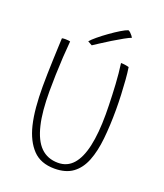

<svg xmlns="http://www.w3.org/2000/svg" viewBox="-157 -955 920 1080"><g transform="rotate(20 303.0 -415.0)"><path d="M297.5 21.5Q214.5 21.5 167.5 -28Q120.5 -77.5 99.5 -163.5Q88 -211 83 -268.2Q78 -325.5 78 -390Q78 -424.5 79 -465.5Q80 -506.5 81.5 -547.8Q83 -589 84.5 -624.2Q86 -659.5 87 -682Q91 -683 96.2 -683.5Q101.5 -684 107 -684Q116.5 -684 124.5 -683Q132.5 -682 136.5 -681Q132.5 -637 129.2 -583.2Q126 -529.5 124.5 -476Q123 -422.5 123 -378.5Q123 -318 127.5 -268.2Q132 -218.5 141.5 -179Q161 -96 201.5 -56Q242 -16 305 -16Q360 -16 395.2 -55.8Q430.5 -95.5 447.8 -173.2Q465 -251 465 -364Q465 -388.5 464.2 -417.8Q463.5 -447 462.2 -478.5Q461 -510 459 -542.5Q457 -575 454 -606Q451 -637 447 -665Q453 -665 459 -664.5Q465 -664 471.2 -663.2Q477.5 -662.5 483.5 -661Q489.5 -659.5 495 -658Q500 -627 503.2 -585Q506.5 -543 508.5 -497.2Q510.5 -451.5 510.5 -409Q510.5 -312.5 502.2 -233.5Q494 -154.5 471.5 -97.5Q449 -40.5 407 -9.5Q365 21.5 297.5 21.5ZM423.5 -852.5Q430 -850 436.8 -843.5Q443.5 -837 448.8 -830.2Q454 -823.5 456 -819Q443.5 -815 414.8 -799Q386 -783 353 -762.8Q320 -742.5 293.5 -725.2Q267 -708 258 -702L232 -716.5Q242.5 -729.5 267.8 -750.5Q293 -771.5 323.5 -793.2Q354 -815 381.2 -831.5Q408.5 -848 423.5 -852.5Z"/></g></svg>

Font: Grandstander Thin Thin
Style: Regular
Weight: 250
Version: Version 1.200